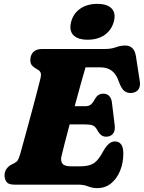

<svg xmlns="http://www.w3.org/2000/svg" viewBox="-20 -953 743 991"><path d="M382 0H54.5Q24 0 13.8 -13.8Q3.5 -27.5 3.5 -48Q3.5 -68 14.2 -82.2Q25 -96.5 39.5 -103.5L55 -111.5Q66 -117 71.8 -126.2Q77.5 -135.5 84 -157Q89.5 -177.5 99.8 -214.2Q110 -251 122.2 -296Q134.5 -341 147 -387.5Q159.5 -434 170.2 -475.2Q181 -516.5 188 -545Q193.5 -566.5 190.2 -576.2Q187 -586 178 -591.5L164 -600Q152.5 -606.5 144.5 -616.2Q136.5 -626 136.5 -643Q136.5 -668 151.5 -684Q166.5 -700 196 -700H518Q553.5 -700 577.8 -709Q602 -718 626 -718Q673 -718 681.5 -663L701.5 -534Q705.5 -508 695.2 -492.5Q685 -477 664.5 -474Q641 -470 623.8 -482Q606.5 -494 593 -532.5Q580.5 -569.5 557.5 -587.5Q534.5 -605.5 496.5 -605.5H421.5Q413.5 -578.5 398 -523.5Q382.5 -468.5 365.5 -405H422Q436 -405 446.2 -411.5Q456.5 -418 469.5 -441Q478.5 -457 489 -463.2Q499.5 -469.5 512.5 -469.5Q532.5 -469.5 543.8 -457.5Q555 -445.5 557.5 -425L572 -307Q575.5 -276.5 562.5 -262Q549.5 -247.5 528 -247.5Q511.5 -247.5 501 -256.8Q490.5 -266 483.5 -278.5Q473 -300 458.8 -305.5Q444.5 -311 418 -311H339.5Q324.5 -254 312.5 -208.2Q300.5 -162.5 296.5 -143Q292.5 -120.5 303 -107.5Q313.5 -94.5 348 -94.5H389.5Q421.5 -94.5 442.2 -100.5Q463 -106.5 478.8 -122.8Q494.5 -139 511.5 -170Q540 -223 572.5 -223Q616.5 -223 616.5 -161Q616.5 -112.5 600 -71.8Q583.5 -31 553.2 -6.5Q523 18 481.5 18Q457 18 434.8 9Q412.5 0 382 0ZM432.5 -748Q381 -748 358.2 -772.2Q335.5 -796.5 347.5 -841.5Q359 -884 394.5 -908.5Q430 -933 482 -933Q534.5 -933 556.8 -908.5Q579 -884 567.5 -841.5Q555.5 -797.5 520.2 -772.8Q485 -748 432.5 -748Z"/></svg>

Font: Fraunces 72pt SuperSoft Black
Style: Italic
Weight: 900
Italic angle: -16°
Version: Version 1.000;[b76b70a41]